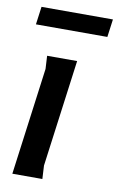

<svg xmlns="http://www.w3.org/2000/svg" viewBox="-81 -735 482 781"><g transform="rotate(10 160.5 -344.5)"><path d="M151 0H27L86 -443L83 -497H207L148 -55ZM26 -689H321L311 -615H16Z"/></g></svg>

Font: Rosario
Style: Bold Italic
Weight: 700
Italic angle: -8.05°
Designer: Hector Gatti
Foundry: Omnibus Type
Version: Version 1.101; ttfautohint (v1.8.1.43-b0c9)